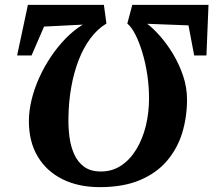

<svg xmlns="http://www.w3.org/2000/svg" viewBox="-20 -763 879 791"><path d="M839 -743 830.5 -534.5H780L756.5 -658.5L586.5 -665Q611 -646.5 639.5 -614.2Q668 -582 693.2 -540Q718.5 -498 734.5 -450.2Q750.5 -402.5 750.5 -353Q750.5 -281 730.8 -216Q711 -151 668 -100.5Q625 -50 556.5 -21Q488 8 391 8Q303.5 8 237.8 -24.5Q172 -57 135.5 -118Q99 -179 99 -264Q99 -306 110 -351.5Q121 -397 141.2 -442Q161.5 -487 189.2 -528.5Q217 -570 250.2 -604.2Q283.5 -638.5 321 -661.5L161.5 -653.5L110 -534.5H50.5L95 -743H408L418.5 -666Q381 -643.5 352 -604.2Q323 -565 303.5 -514Q284 -463 273.5 -403.8Q263 -344.5 262 -280.5Q261 -240 266 -200.2Q271 -160.5 285.5 -128Q300 -95.5 326.5 -76Q353 -56.5 396 -56.5Q442.5 -56.5 479.2 -81Q516 -105.5 541.8 -148Q567.5 -190.5 580.8 -244.5Q594 -298.5 594 -358.5Q594 -405.5 587 -453.5Q580 -501.5 567.2 -544.2Q554.5 -587 538.5 -619Q522.5 -651 504.5 -666L525 -743Z"/></svg>

Font: Merriweather 48pt ExtraBold
Style: Italic
Weight: 800
Italic angle: -7.8°
Version: Version 2.101